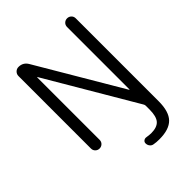

<svg xmlns="http://www.w3.org/2000/svg" viewBox="-266 -861 1218 1218"><g transform="rotate(-45 343.0 -251.5)"><path d="M85 -39V-689Q85 -706 97 -718Q109 -730 126 -730Q167 -730 188 -694L520 -131Q520 -130 522 -130Q523 -130 523 -131V-691Q523 -708 534.5 -719Q546 -730 562 -730Q578 -730 589.5 -719Q601 -708 601 -691V53Q601 145 561.5 186Q522 227 434 227Q406 227 385 223Q371 221 362 209.5Q353 198 353 183Q353 171 362.5 164Q372 157 384 159Q412 163 424 163Q477 163 500 137Q523 111 523 49V15Q523 7 518 -1L166 -599Q166 -600 164 -600Q163 -600 163 -599V-39Q163 -22 151.5 -11Q140 0 124 0Q108 0 96.5 -11Q85 -22 85 -39Z"/></g></svg>

Font: Rounded Mplus 1c
Style: Regular
Weight: 400
Version: Version 1.059.20150529